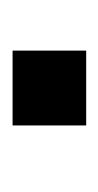

<svg xmlns="http://www.w3.org/2000/svg" viewBox="56 -508 160 313"><g transform="rotate(90 136.5 -352.0)"><path d="M63 -412H185V-292H63Z"/></g></svg>

Font: Almarai Bold
Style: Regular
Weight: 700
Designer: Boutros International 2019
Foundry: Created by Boutros International 2019
Version: Version 1.10